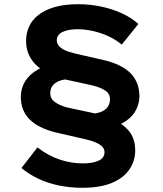

<svg xmlns="http://www.w3.org/2000/svg" viewBox="-20 -735 773 913"><path d="M460 -123 409 -193Q440 -195 460.5 -203Q481 -211 492 -226.5Q503 -242 503 -262Q503 -290 480.5 -304.5Q458 -319 423 -328L291 -357Q251 -367 217 -382.5Q183 -398 157.5 -420.5Q132 -443 118 -473Q104 -503 104 -541Q104 -576 118 -608Q132 -640 163 -664Q194 -688 240.5 -701.5Q287 -715 352 -715Q408 -715 462 -703.5Q516 -692 561 -671Q606 -650 638 -621L559 -523Q527 -549 490.5 -565Q454 -581 417.5 -588.5Q381 -596 350 -596Q305 -596 277.5 -583Q250 -570 250 -543Q250 -530 258.5 -518.5Q267 -507 286 -497.5Q305 -488 339 -480L479 -448Q563 -427 603 -384.5Q643 -342 643 -276Q642 -236 621.5 -203Q601 -170 560.5 -148.5Q520 -127 460 -123ZM371 158Q314 158 260 147Q206 136 160.5 114Q115 92 82 64L158 -34Q210 6 264.5 24Q319 42 374 42Q421 42 449 29Q477 16 477 -12Q477 -26 467 -37Q457 -48 435.5 -57.5Q414 -67 377 -75L242 -106Q160 -127 119.5 -168.5Q79 -210 79 -274Q79 -315 99.5 -348.5Q120 -382 160.5 -404.5Q201 -427 261 -431L312 -359Q282 -358 261.5 -350Q241 -342 230 -327.5Q219 -313 219 -292Q219 -265 242 -249Q265 -233 299 -224L430 -196Q495 -179 537.5 -156.5Q580 -134 601.5 -100.5Q623 -67 623 -20Q623 30 595.5 70.5Q568 111 512.5 134.5Q457 158 371 158Z"/></svg>

Font: Lexend Giga SemiBold
Style: Regular
Weight: 600
Designer: Bonnie Shaver-Troup, Thomas Jockin
Foundry: Lexend
Version: Version 1.007